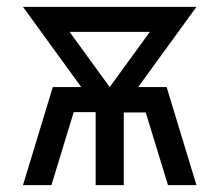

<svg xmlns="http://www.w3.org/2000/svg" viewBox="-20 -540 640 560"><path d="M47 0 134 -286H217L47 -520H553L383 -286H466L553 0H470L405 -212H341V0H259V-213H195L130 0ZM300 -286 417 -447H183Z"/></svg>

Font: Nova
Style: Regular
Weight: 400
Monospace: yes
Designer: Belleve Invis
Foundry: Belleve Invis
Version: Version 24.1.4; ttfautohint (v1.8.4)